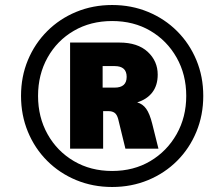

<svg xmlns="http://www.w3.org/2000/svg" viewBox="-20 -736 855 767"><path d="M428 11Q351 11 284.5 -16.5Q218 -44 168.5 -93.5Q119 -143 91.5 -209.5Q64 -276 64 -353Q64 -430 91.5 -496Q119 -562 168.5 -611.5Q218 -661 284.5 -688.5Q351 -716 428 -716Q505 -716 571.5 -688.5Q638 -661 687.5 -611.5Q737 -562 764.5 -496Q792 -430 792 -353Q792 -276 764.5 -209.5Q737 -143 687.5 -93.5Q638 -44 571.5 -16.5Q505 11 428 11ZM428 -53Q514 -53 580.5 -92.5Q647 -132 685.5 -200Q724 -268 724 -353Q724 -438 685.5 -506Q647 -574 580.5 -613Q514 -652 428 -652Q342 -652 275 -613Q208 -574 170 -506Q132 -438 132 -353Q132 -268 170 -200Q208 -132 275 -92.5Q342 -53 428 -53ZM260 -142V-566H457Q530 -566 570 -529Q610 -492 610 -438Q610 -395 588.5 -367Q567 -339 528 -327Q550 -321 564 -301.5Q578 -282 588 -242L613 -142H481L452 -261Q447 -279 437.5 -285.5Q428 -292 414 -292H392V-142ZM390 -386H438Q486 -386 486 -429Q486 -472 438 -472H390Z"/></svg>

Font: Mulish Black
Style: Italic
Weight: 900
Italic angle: -9°
Designer: Vernon Adams
Foundry: Vernon Adams
Version: Version 3.603; ttfautohint (v1.8.3)